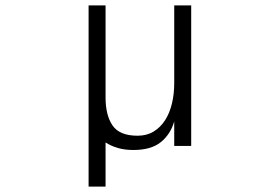

<svg xmlns="http://www.w3.org/2000/svg" viewBox="-20 -502 1040 713"><path d="M690 40H627V-51Q613 -3 577 26Q541 55 475 55Q443 55 417.5 47.5Q392 40 372 27V191H309V-482H372V-140Q372 -74 398 -36Q424 2 491 2Q525 2 550.5 -13.5Q576 -29 593 -55.5Q610 -82 618.5 -117.5Q627 -153 627 -193V-482H690Z"/></svg>

Font: NanumGothicCoding
Style: Regular
Weight: 400
Monospace: yes
Designer: Kwon Bruce; Nicolas Noh; Sung-woo Choi; Go-un Cha; Soo-hyun Park;
Foundry: NHN Corporation
Version: Version 2.000;PS 1;hotconv 1.0.49;makeotf.lib2.0.14853